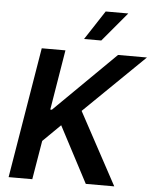

<svg xmlns="http://www.w3.org/2000/svg" viewBox="-62 -1013 856 1064"><g transform="rotate(5 366.0 -480.5)"><path d="M26.3 0 147 -727.3H278.8L223.7 -393.1H232.6L571.4 -727.3H732.2L397.4 -400.9L614 0H455.6L291.5 -311.8L194.2 -215.9L158 0ZM376.1 -799 482.2 -961.3H608L471.9 -799Z"/></g></svg>

Font: Inter P Semi Bold
Style: Italic
Weight: 600
Italic angle: 9.39999°
Designer: Rasmus Andersson
Foundry: rsms
Version: Version 3.018;git-588b23468